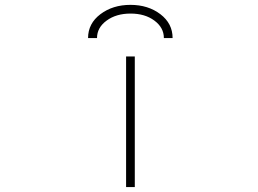

<svg xmlns="http://www.w3.org/2000/svg" viewBox="-20 -752 1040 774"><path d="M488.3 2V-524.4H523.4V2ZM675.8 -598.6H640.6Q640.6 -640.6 602.5 -668.9Q564.5 -697.3 506.3 -697.3Q448.2 -697.3 409.7 -668.9Q371.1 -640.6 371.1 -598.6H335Q335 -657.2 384.8 -694.8Q434.6 -732.4 505.9 -732.4Q577.1 -732.4 626.5 -694.8Q675.8 -657.2 675.8 -598.6Z"/></svg>

Font: Gen Shin Gothic Monospace ExtraLight
Style: Regular
Weight: 200
Designer: [Source Han Sans]
Ryoko NISHIZUKA  (kana & ideographs); Paul D. Hunt (Latin, Greek & Cyrillic); Wenlong ZHANG  (bopomofo
Version: Version 1.002.20150607